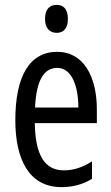

<svg xmlns="http://www.w3.org/2000/svg" viewBox="-20 -759 458 789"><path d="M213 -739C182 -739 165 -719 165 -681C165 -645 183 -624 213 -624C243 -624 259 -645 259 -681C259 -718 244 -739 213 -739ZM215 -546C102 -546 43 -447 43 -265C43 -109 96 10 233 10C279 10 320 -1 358 -24V-96C318 -70 281 -59 242 -59C163 -59 125 -123 123 -253H378V-309C378 -442 325 -546 215 -546ZM215 -480C275 -480 302 -405 302 -317H124C129 -428 160 -480 215 -480Z"/></svg>

Font: Noto Sans Devanagari ExtraCondensed
Style: Regular
Weight: 400
Width: 2
Designer: Jelle Bosma - Monotype Design Team
Foundry: Monotype Imaging Inc.
Version: Version 2.004